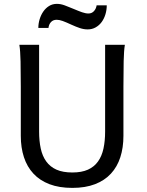

<svg xmlns="http://www.w3.org/2000/svg" viewBox="-20 -940 743 973"><path d="M612.8 -712.9Q607.9 -683.6 606.7 -630.1Q605.5 -576.7 605.5 -500.5V-251.5Q605.5 -191.9 589.8 -143.3Q574.2 -94.7 542.2 -60.1Q510.3 -25.4 461.4 -6.6Q412.6 12.2 346.7 12.2Q279.8 12.2 230.7 -6.6Q181.6 -25.4 149.4 -60.1Q117.2 -94.7 101.3 -143.3Q85.4 -191.9 85.4 -251.5V-500.5Q85.4 -572.8 84.2 -628.2Q83 -683.6 78.1 -712.9H178.2V-273.4Q178.2 -225.6 186.5 -187.3Q194.8 -148.9 214.4 -121.8Q233.9 -94.7 266.1 -80.3Q298.3 -65.9 346.7 -65.9Q394 -65.9 425.8 -80.3Q457.5 -94.7 476.8 -121.8Q496.1 -148.9 504.4 -187.3Q512.7 -225.6 512.7 -273.4V-712.9ZM174.3 -798.3Q174.3 -820.8 180.9 -842.5Q187.5 -864.3 199.5 -881.6Q211.4 -898.9 228.8 -909.7Q246.1 -920.4 268.1 -920.4Q278.3 -920.4 288.1 -918.5Q297.9 -916.5 307.9 -912.8Q317.9 -909.2 328.9 -904.5Q339.8 -899.9 352.5 -895Q365.7 -889.6 376.2 -885.3Q386.7 -880.9 395.8 -877.9Q404.8 -875 412.6 -873.3Q420.4 -871.6 428.2 -871.6Q445.3 -871.6 456.3 -883.8Q467.3 -896 469.7 -913.1H521Q521 -889.6 514.4 -867.7Q507.8 -845.7 495.4 -828.6Q482.9 -811.5 464.8 -801.3Q446.8 -791 424.3 -791Q404.8 -791 385 -797.6Q365.2 -804.2 342.8 -814.5Q314.5 -827.6 297.6 -833.7Q280.8 -839.8 267.1 -839.8Q249 -839.8 238.3 -828.1Q227.5 -816.4 225.6 -798.3Z"/></svg>

Font: Andika Phon
Style: Regular
Weight: 400
Designer: Victor Gaultney, Annie Olsen, Julie Remington, Don Collingsworth, Eric Hays, Becca Hirsbrunner
Foundry: SIL International
Version: Version 5.000